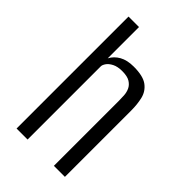

<svg xmlns="http://www.w3.org/2000/svg" viewBox="-197 -697 764 764"><g transform="rotate(45 185.0 -315.0)"><path d="M53 0V-630H112V-454Q124 -477 148 -490.5Q172 -504 209 -504Q262 -504 286.5 -485.5Q311 -467 318 -437.5Q325 -408 325 -373V0H263V-364Q263 -379 262 -395.5Q261 -412 254.5 -426Q248 -440 233 -449.5Q218 -459 189 -459Q163 -459 146.5 -450.5Q130 -442 122.5 -431Q115 -420 115 -412V0Z"/></g></svg>

Font: Alumni Sans
Style: Regular
Weight: 400
Designer: Robert E. Leuschke
Foundry: Robert E. Leuschke
Version: Version 1.018